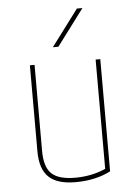

<svg xmlns="http://www.w3.org/2000/svg" viewBox="-54 -792 608 844"><g transform="rotate(-5 250.0 -370.0)"><path d="M379.9 -37.1V-519.5H400.4V-24.4Q334 9.8 245.1 9.8Q165 9.8 127.4 -25.9Q89.8 -61.5 89.8 -139.6V-519.5H110.4V-139.6Q110.4 -69.3 141.1 -39.6Q171.9 -9.8 245.1 -9.8Q318.4 -9.8 379.9 -37.1ZM197.3 -589.8 317.4 -750H341.8L221.7 -589.8Z"/></g></svg>

Font: Mgen+ 1mn thin
Style: Regular
Weight: 100
Designer: [Source Han Sans]
Ryoko NISHIZUKA  (kana & ideographs); Paul D. Hunt (Latin, Greek & Cyrillic); Wenlong ZHANG  (bopomofo
Version: Version 1.059.20150602